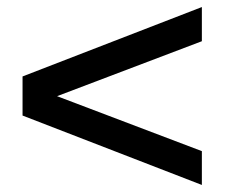

<svg xmlns="http://www.w3.org/2000/svg" viewBox="-20 -527 655 545"><path d="M553 -2 44 -199V-310L553 -507V-410L142 -254L553 -98Z"/></svg>

Font: Chivo Medium Medium
Style: Regular
Weight: 500
Version: Version 2.002